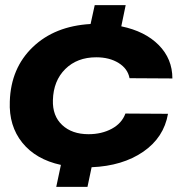

<svg xmlns="http://www.w3.org/2000/svg" viewBox="-20 -639 721 744"><path d="M198 85 216 0Q119 -21 66.5 -86Q14 -151 18 -246Q22 -375 107 -456.5Q192 -538 331 -546L347 -619H467L450 -537Q542 -518 595 -464.5Q648 -411 648 -335L482 -336Q475 -373 439.5 -395Q404 -417 353 -417Q279 -417 233 -371.5Q187 -326 185 -251Q183 -190 221 -154.5Q259 -119 323 -119Q374 -119 413 -140Q452 -161 466 -199L631 -198Q615 -106 535 -51Q455 4 335 9L319 85Z"/></svg>

Font: Mona Sans Expanded
Style: Bold Italic
Weight: 700
Width: 7
Italic angle: -11.7°
Designer: Deni Anggara
Foundry: GitHub
Version: Version 1.001;gftools[0.9.33]